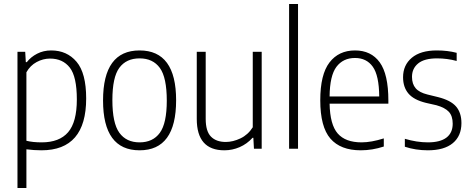

<svg xmlns="http://www.w3.org/2000/svg" viewBox="-20 -749 2375 967"><path d="M107 -488 110 -436H115Q135 -462 167 -478.5Q199 -495 238 -495Q317 -495 365.5 -438Q414 -381 414 -253Q414 8 189 8Q151 8 113 3V198H68V-488ZM367 -248Q367 -363 331.5 -408.5Q296 -454 232 -454Q197 -454 164.5 -436.5Q132 -419 113 -385V-40Q145 -32 190 -32Q279 -32 323 -83Q367 -134 367 -248Z M499 -243Q499 -495 683 -495Q867 -495 867 -244Q867 8 683 8Q499 8 499 -243ZM820 -242Q820 -359 785 -407Q750 -455 683 -455Q616 -455 581 -407.5Q546 -360 546 -245Q546 -129 581 -80.5Q616 -32 683 -32Q750 -32 785 -80Q820 -128 820 -242Z M971 -150V-488H1016V-150Q1016 -88 1042.5 -61Q1069 -34 1117 -34Q1153 -34 1191 -52Q1229 -70 1253 -108V-488H1298V0H1259L1256 -55H1252Q1224 -24 1187 -8Q1150 8 1110 8Q971 8 971 -150Z M1481 -729V0H1436V-729Z M1936 -227H1640Q1642 -121 1681 -76.5Q1720 -32 1801 -32Q1850 -32 1913 -52V-11Q1855 8 1797 8Q1695 8 1644 -51Q1593 -110 1593 -244Q1593 -374 1639.5 -434.5Q1686 -495 1768 -495Q1849 -495 1892.5 -435Q1936 -375 1936 -243ZM1640 -263H1890Q1889 -369 1857.5 -413Q1826 -457 1768 -457Q1708 -457 1674.5 -412.5Q1641 -368 1640 -263Z M2019 -10V-50Q2079 -32 2135 -32Q2197 -32 2228.5 -56Q2260 -80 2260 -126Q2260 -165 2240.5 -186Q2221 -207 2178 -219L2125 -231Q2064 -246 2037 -278Q2010 -310 2010 -360Q2010 -421 2054 -458Q2098 -495 2180 -495Q2234 -495 2280 -483V-442Q2232 -455 2181 -455Q2117 -455 2086 -429.5Q2055 -404 2055 -362Q2055 -326 2073.5 -304.5Q2092 -283 2133 -273L2186 -260Q2250 -244 2277 -212.5Q2304 -181 2304 -129Q2304 -64 2260.5 -28Q2217 8 2135 8Q2073 8 2019 -10Z"/></svg>

Font: KaputaLibre
Style: Regular
Weight: 400
Designer: Multiple designers
Foundry: Textual
Version: Version 2.900